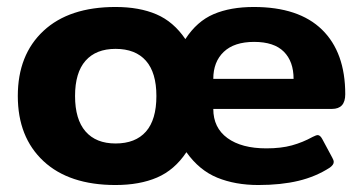

<svg xmlns="http://www.w3.org/2000/svg" viewBox="-20 -515 1040 550"><path d="M31 -240Q31 -358 104.5 -426.5Q178 -495 311 -495Q379 -495 428 -474Q477 -453 511 -403Q544 -454 592 -474.5Q640 -495 707 -495Q836 -495 902.5 -430Q969 -365 969 -245Q969 -203 931 -203H591Q591 -149 631.5 -119.5Q672 -90 743 -90Q785 -90 816 -98.5Q847 -107 876 -123Q886 -128 890 -128Q897 -128 903 -117L932 -63Q936 -56 936 -51Q936 -43 925 -35Q885 -9 835 3Q785 15 720 15Q654 15 602.5 -6Q551 -27 514 -79Q480 -28 430 -6.5Q380 15 311 15Q178 15 104.5 -53.5Q31 -122 31 -240ZM821 -289Q821 -339 793 -367Q765 -395 708 -395Q651 -395 621 -366.5Q591 -338 591 -289ZM428 -240Q428 -307 398 -341Q368 -375 311 -375Q255 -375 225 -341Q195 -307 195 -240Q195 -173 225 -138.5Q255 -104 311 -104Q368 -104 398 -138Q428 -172 428 -240Z"/></svg>

Font: Mitr Medium
Style: Regular
Weight: 500
Designer: Thanarat Vachiruckul
Foundry: Cadson Demak
Version: Version 1.003